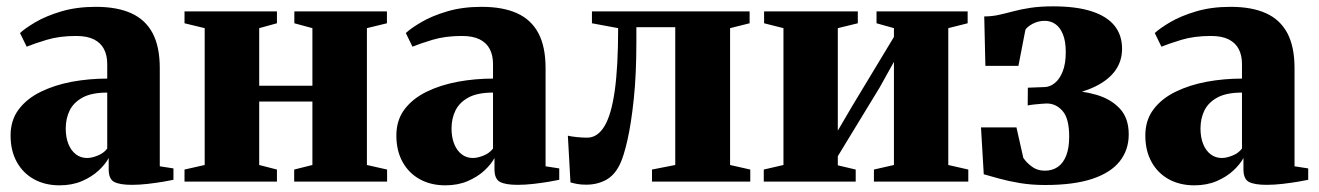

<svg xmlns="http://www.w3.org/2000/svg" viewBox="-20 -558 4052 590"><path d="M163 11.5Q118.5 11.5 84.5 -7.2Q50.5 -26 31.5 -60.5Q12.5 -95 12.5 -141.5Q12.5 -189 37.8 -222.2Q63 -255.5 105.8 -276.2Q148.5 -297 201.2 -306.8Q254 -316.5 309.5 -316.5V-361.5Q309.5 -388 299.5 -407.2Q289.5 -426.5 268.5 -437Q247.5 -447.5 214 -447.5Q162.5 -447.5 123 -435.5Q83.5 -423.5 62 -414.5L41.5 -456.5Q57 -471 89.2 -490Q121.5 -509 168.5 -523Q215.5 -537 274.5 -537Q340 -537 383.5 -517.2Q427 -497.5 449 -456Q471 -414.5 471 -348.5V-47L513 -40.5V-5.5Q502 -3 481 0.5Q460 4 434.5 7Q409 10 385 10Q348.5 10 331.2 1.2Q314 -7.5 314 -38V-72.5Q304 -53.5 283 -34Q262 -14.5 231.8 -1.5Q201.5 11.5 163 11.5ZM247.5 -72.5Q262 -72.5 280.5 -80Q299 -87.5 309.5 -101.5V-273.5Q262 -273.5 234.2 -258.5Q206.5 -243.5 194.2 -218.8Q182 -194 182 -163Q182 -136 190.2 -115.5Q198.5 -95 213.2 -83.8Q228 -72.5 247.5 -72.5Z M547 0V-37L609 -51V-471.5L547 -486.5V-523H831V-486.5L776.5 -471.5V-294.5H940V-471.5L884.5 -486.5V-523H1169V-486.5L1107.5 -471.5V-51L1169.5 -37V0H884V-37L940 -51V-246H776.5V-51L831 -37V0Z M1348.5 11.5Q1304 11.5 1270 -7.2Q1236 -26 1217 -60.5Q1198 -95 1198 -141.5Q1198 -189 1223.2 -222.2Q1248.5 -255.5 1291.2 -276.2Q1334 -297 1386.8 -306.8Q1439.5 -316.5 1495 -316.5V-361.5Q1495 -388 1485 -407.2Q1475 -426.5 1454 -437Q1433 -447.5 1399.5 -447.5Q1348 -447.5 1308.5 -435.5Q1269 -423.5 1247.5 -414.5L1227 -456.5Q1242.5 -471 1274.8 -490Q1307 -509 1354 -523Q1401 -537 1460 -537Q1525.5 -537 1569 -517.2Q1612.5 -497.5 1634.5 -456Q1656.5 -414.5 1656.5 -348.5V-47L1698.5 -40.5V-5.5Q1687.5 -3 1666.5 0.5Q1645.5 4 1620 7Q1594.5 10 1570.5 10Q1534 10 1516.8 1.2Q1499.5 -7.5 1499.5 -38V-72.5Q1489.5 -53.5 1468.5 -34Q1447.5 -14.5 1417.2 -1.5Q1387 11.5 1348.5 11.5ZM1433 -72.5Q1447.5 -72.5 1466 -80Q1484.5 -87.5 1495 -101.5V-273.5Q1447.5 -273.5 1419.8 -258.5Q1392 -243.5 1379.8 -218.8Q1367.5 -194 1367.5 -163Q1367.5 -136 1375.8 -115.5Q1384 -95 1398.8 -83.8Q1413.5 -72.5 1433 -72.5Z M1781.5 9.5Q1764.5 9.5 1753 7.2Q1741.5 5 1733 2.5L1725 -141Q1735.5 -138.5 1752 -136.8Q1768.5 -135 1784.5 -135Q1816 -135 1837.2 -169.8Q1858.5 -204.5 1869 -278.8Q1879.5 -353 1879.5 -471.5L1799 -486.5V-523H2283.5V-486.5L2223.5 -471.5V-51L2285.5 -37V0H1983.5V-37L2055 -51V-474.5H1935.5V-428Q1935.5 -329 1927.5 -253.2Q1919.5 -177.5 1908 -127.2Q1896.5 -77 1885.5 -54.5Q1869 -19.5 1842 -5Q1815 9.5 1781.5 9.5Z M2327 0V-37L2387.5 -51V-471.5L2328 -486.5V-523H2616V-486.5L2554.5 -471.5V-156.5L2599 -232.5L2727 -444.5V-471.5L2673.5 -486.5V-523H2953.5V-486.5L2894 -471.5V-51L2955.5 -37V0H2665.5V-37L2727 -51V-368L2683 -289L2554.5 -78V-50L2609.5 -37V0Z M3191.5 10.5Q3149.5 10.5 3113.8 4.5Q3078 -1.5 3050.5 -9.2Q3023 -17 3003 -22.5L2994.5 -166.5H3103.5L3124.5 -73Q3134 -58.5 3150.8 -46Q3167.5 -33.5 3190.5 -33.5Q3214 -33.5 3230.8 -45.2Q3247.5 -57 3256.5 -80.2Q3265.5 -103.5 3265.5 -138Q3265.5 -194 3245.2 -217Q3225 -240 3196.5 -240Q3191.5 -240 3180 -239Q3168.5 -238 3156.5 -236.8Q3144.5 -235.5 3138 -234L3138.5 -288.5L3191 -290.5Q3206.5 -291 3221.2 -302.8Q3236 -314.5 3245.5 -338.2Q3255 -362 3255 -398Q3255 -431.5 3246.2 -452.8Q3237.5 -474 3223 -484Q3208.5 -494 3190.5 -494Q3170.5 -494 3153.5 -485Q3136.5 -476 3131 -466.5L3109.5 -355.5H3008L3004.5 -507.5Q3027.5 -507.5 3049 -512.2Q3070.5 -517 3093.8 -523.2Q3117 -529.5 3146.8 -534Q3176.5 -538.5 3216.5 -538.5Q3287.5 -538.5 3334.5 -523.2Q3381.5 -508 3404.8 -479Q3428 -450 3428 -408.5Q3428 -370 3407 -341Q3386 -312 3346.2 -292.5Q3306.5 -273 3250.5 -263L3254 -280Q3305.5 -279.5 3349.8 -266.5Q3394 -253.5 3421.2 -224.2Q3448.5 -195 3448.5 -145Q3448.5 -97.5 3421 -62.5Q3393.5 -27.5 3336.8 -8.5Q3280 10.5 3191.5 10.5Z M3650 11.5Q3605.5 11.5 3571.5 -7.2Q3537.5 -26 3518.5 -60.5Q3499.5 -95 3499.5 -141.5Q3499.5 -189 3524.8 -222.2Q3550 -255.5 3592.8 -276.2Q3635.5 -297 3688.2 -306.8Q3741 -316.5 3796.5 -316.5V-361.5Q3796.5 -388 3786.5 -407.2Q3776.5 -426.5 3755.5 -437Q3734.5 -447.5 3701 -447.5Q3649.5 -447.5 3610 -435.5Q3570.5 -423.5 3549 -414.5L3528.5 -456.5Q3544 -471 3576.2 -490Q3608.5 -509 3655.5 -523Q3702.5 -537 3761.5 -537Q3827 -537 3870.5 -517.2Q3914 -497.5 3936 -456Q3958 -414.5 3958 -348.5V-47L4000 -40.5V-5.5Q3989 -3 3968 0.5Q3947 4 3921.5 7Q3896 10 3872 10Q3835.5 10 3818.2 1.2Q3801 -7.5 3801 -38V-72.5Q3791 -53.5 3770 -34Q3749 -14.5 3718.8 -1.5Q3688.5 11.5 3650 11.5ZM3734.5 -72.5Q3749 -72.5 3767.5 -80Q3786 -87.5 3796.5 -101.5V-273.5Q3749 -273.5 3721.2 -258.5Q3693.5 -243.5 3681.2 -218.8Q3669 -194 3669 -163Q3669 -136 3677.2 -115.5Q3685.5 -95 3700.2 -83.8Q3715 -72.5 3734.5 -72.5Z"/></svg>

Font: Merriweather 96pt Black
Style: Regular
Weight: 900
Version: Version 2.100